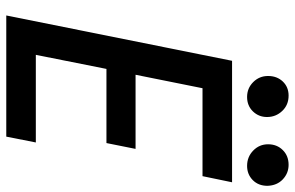

<svg xmlns="http://www.w3.org/2000/svg" viewBox="-184 -756 940 612"><g transform="rotate(90 286.0 -450.0)"><path d="M29.3 0 173.8 -719.7H561L541.5 -625.5H261.2L218.3 -412.1H454.6L436 -319.3H199.7L154.8 -94.2H434.1L415.5 0ZM508.8 -767.6Q480 -767.6 460 -787.1Q439.9 -806.6 439.9 -834.5Q439.9 -862.8 458.3 -881.3Q476.6 -899.9 505.4 -899.9Q532.2 -899.9 551.8 -881.3Q571.3 -862.8 572.3 -832.5Q572.3 -803.7 554 -785.6Q535.6 -767.6 508.8 -767.6ZM289.1 -767.6Q261.2 -767.6 241.7 -787.1Q222.2 -806.6 222.2 -834.5Q222.2 -862.8 239.7 -881.3Q257.3 -899.9 284.7 -899.9Q314.5 -899.9 333.7 -879.6Q353 -859.4 353 -831.1Q353 -804.7 335 -786.1Q316.9 -767.6 289.1 -767.6Z"/></g></svg>

Font: Reddit Sans Medium
Style: Italic
Weight: 500
Italic angle: -11.25°
Designer: Stephen Hutchings
Version: Version 1.013